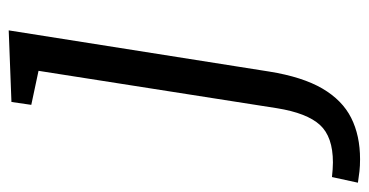

<svg xmlns="http://www.w3.org/2000/svg" viewBox="-324 -356 810 421"><g transform="rotate(-90 80.5 -146.0)"><path d="M-110.1 234.3 -97.7 177.4Q-88.7 178.4 -80.9 178.9Q-73 179.5 -65.7 179.5Q-9.4 179.5 16.6 151Q42.6 122.5 53.2 56.9L136.9 -476.9L145.6 -463.8L60.6 -481.9L66.9 -525.4L223.9 -531.4L133.6 39.8Q121.9 112.6 96.4 156.3Q70.8 200 32.1 219.5Q-6.6 239 -58.7 239Q-73.4 239 -85 237.7Q-96.7 236.3 -110.1 234.3Z"/></g></svg>

Font: Bitter Thin
Style: Italic
Weight: 100
Italic angle: -9°
Designer: Sol Matas, and Bitter project Authors
Foundry: Sol Matas
Version: Version 2.002